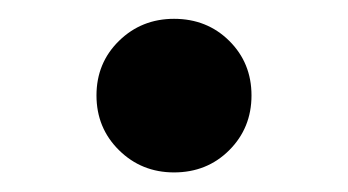

<svg xmlns="http://www.w3.org/2000/svg" viewBox="-20 -575 366 202"><path d="M163.1 -393.6Q128.9 -393.6 105.2 -417Q81.5 -440.4 81.5 -474.6Q81.5 -508.8 105.2 -532Q128.9 -555.2 163.1 -555.2Q197.8 -555.2 221.2 -532Q244.6 -508.8 244.6 -474.6Q244.6 -440.4 221.2 -417Q197.8 -393.6 163.1 -393.6Z"/></svg>

Font: Inter Cardless
Style: Bold
Weight: 700
Designer: Rasmus Andersson
Foundry: rsms
Version: Version 4.001;git-9221beed3